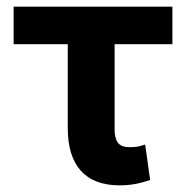

<svg xmlns="http://www.w3.org/2000/svg" viewBox="-20 -548 560 578"><path d="M340 10C378 10 404 3 432 -6L417 -113C400 -107 391 -105 369 -105C335 -105 325 -125 325 -160V-415H499V-528H21V-415H184V-162C184 -52 235 10 340 10Z"/></svg>

Font: Asimov
Style: Regular
Weight: 500
Designer: Google
Version: Version 2.000980; 2014